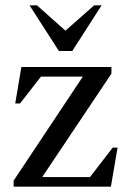

<svg xmlns="http://www.w3.org/2000/svg" viewBox="-20 -702 481 722"><path d="M31.4 0V-23L291.5 -413.9H134L55.4 -313H37.3L60.4 -450H399V-425L138.7 -36.1H318.4L404 -147H422.1L397 0ZM201.5 -510.1 91.1 -682H119L226.1 -586.6L334.1 -682H362L251.7 -510.1Z"/></svg>

Font: Ancizar Serif Light
Style: Regular
Weight: 300
Designer: Cesar Puertas, Viviana Monsalve, Julian Moncada, Julian Prieto, Jose Castro, Felipe Aragon, Mariel Hernandez, Sara Alarc
Version: Version 8.100